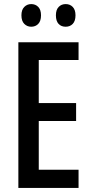

<svg xmlns="http://www.w3.org/2000/svg" viewBox="-20 -921 449 941"><path d="M365 0H70V-714H365V-627H170V-416H353V-328H170V-89H365ZM85 -846Q85 -873 99 -887Q113 -901 133 -901Q154 -901 167.5 -887Q181 -873 181 -846Q181 -818 167.5 -804Q154 -790 133 -790Q113 -790 99 -804Q85 -818 85 -846ZM254 -846Q254 -873 267.5 -887Q281 -901 302 -901Q323 -901 336.5 -887Q350 -873 350 -846Q350 -818 336.5 -804Q323 -790 302 -790Q280 -790 267 -804Q254 -818 254 -846Z"/></svg>

Font: Noto Sans Khmer UI ExtraCondensed Medium
Style: Regular
Weight: 500
Width: 2
Designer: Danh Hong and the Monotype Design Team
Foundry: Monotype Imaging Inc.
Version: Version 2.002; ttfautohint (v1.8.4.7-5d5b)